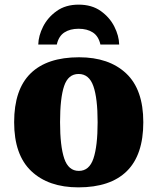

<svg xmlns="http://www.w3.org/2000/svg" viewBox="-20 -798 680 828"><path d="M318 10Q189 10 115 -60Q41 -130 41 -271Q41 -412 112 -481.5Q183 -551 321 -551Q450 -551 524 -481.5Q598 -412 598 -271Q598 -130 527 -60Q456 10 318 10ZM320 -61Q365 -61 383 -114.5Q401 -168 401 -271Q401 -375 382.5 -427Q364 -479 319 -479Q274 -479 256.5 -427Q239 -375 239 -271Q239 -168 257 -114.5Q275 -61 320 -61ZM145 -606Q146 -644 166 -683.5Q186 -723 224.5 -750.5Q263 -778 319 -778Q376 -778 414.5 -750.5Q453 -723 473 -683.5Q493 -644 494 -606H413Q405 -642 380.5 -658Q356 -674 319 -674Q282 -674 257.5 -658Q233 -642 225 -606Z"/></svg>

Font: Noto Serif Black
Style: Regular
Weight: 900
Designer: Monotype Design Team
Foundry: Monotype Imaging Inc.
Version: Version 2.014; ttfautohint (v1.8.4.7-5d5b)